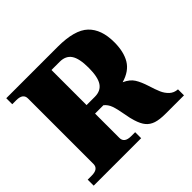

<svg xmlns="http://www.w3.org/2000/svg" viewBox="-165 -893 1087 1087"><g transform="rotate(-45 378.5 -350.0)"><path d="M733 -48V0H587Q538 0 509.5 -9.5Q481 -19 463.5 -40Q446 -61 434 -100Q427 -120 419 -166Q411 -212 401.5 -239Q392 -266 371 -283H304V-88Q304 -48 358 -48H390V0H10V-48H42Q96 -48 96 -88V-612Q96 -652 42 -652H10V-700H422Q557 -700 612 -647.5Q667 -595 667 -492Q667 -415 638 -366.5Q609 -318 540 -298Q580 -280 597.5 -252Q615 -224 629 -180Q642 -138 653 -112.5Q664 -87 683.5 -68.5Q703 -50 733 -48ZM304 -351H370Q418 -351 440 -384.5Q462 -418 462 -492Q462 -566 440 -599Q418 -632 370 -632H304Z"/></g></svg>

Font: Taviraj Black
Style: Regular
Weight: 900
Designer: Katatrad Team
Foundry: CadsonDemak
Version: Version 1.030